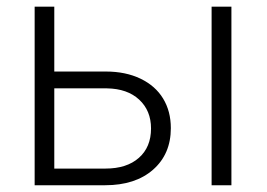

<svg xmlns="http://www.w3.org/2000/svg" viewBox="-20 -548 791 568"><path d="M140.6 -336.4H293Q351.6 -336.4 395.8 -315.2Q439.9 -293.9 462.6 -256.3Q485.4 -218.8 485.4 -168.9Q485.4 -92.3 432.9 -46.1Q380.4 0 291 0H82.5V-528.3H140.6ZM140.6 -286.6V-49.3H292Q355 -49.3 390.9 -81.1Q426.8 -112.8 426.8 -168Q426.8 -220.7 391.8 -253.2Q356.9 -285.6 296.4 -286.6ZM664.6 0H606V-528.3H664.6Z"/></svg>

Font: SteelSelectRoboto
Style: Regular
Weight: 300
Designer: Google
Version: Version 2.137; 2017